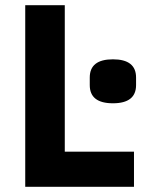

<svg xmlns="http://www.w3.org/2000/svg" viewBox="-20 -718 570 738"><path d="M325 -391V-420Q325 -490 414 -490Q503 -490 503 -420V-391Q503 -321 414 -321Q325 -321 325 -391ZM495 0H77V-698H229V-135H495Z"/></svg>

Font: Aneliza
Style: Bold
Weight: 700
Designer: Mike Abbink, Paul van der Laan, Pieter van Rosmalen
Foundry: Bold Monday
Version: Version 3.0